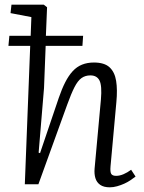

<svg xmlns="http://www.w3.org/2000/svg" viewBox="-20 -787 615 820"><path d="M449 13Q423 13 408 2.5Q393 -8 387.5 -26Q382 -44 384 -67L411 -362Q416 -421 405 -443Q394 -465 366 -465Q344 -465 328 -453.5Q312 -442 298 -414.5Q284 -387 267 -340L144 0H86L109 -591H16L20 -634H111L114 -714L25 -731L29 -767H167L181 -756L176 -634H335L332 -591H175L168 -411L145 -135L151 -133L231 -369Q244 -407 258.5 -435.5Q273 -464 290.5 -483Q308 -502 330.5 -511Q353 -520 381 -520Q426 -520 448 -499.5Q470 -479 476 -441.5Q482 -404 477 -351L452 -76Q450 -53 455 -44.5Q460 -36 476 -36Q491 -36 507.5 -43Q524 -50 540 -62L559 -33Q550 -26 537.5 -17.5Q525 -9 510.5 -2.5Q496 4 480 8.5Q464 13 449 13Z"/></svg>

Font: Literata 24pt Light
Style: Italic
Weight: 300
Italic angle: -2°
Designer: Latin by Veronika Burian and Jose Scaglione. Greek by Irene Vlachou. Cyrillic by Vera Evstafieva
Foundry: TypeTogether
Version: Version 3.103;gftools[0.9.29]